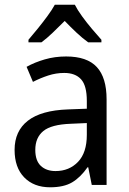

<svg xmlns="http://www.w3.org/2000/svg" viewBox="-20 -786 548 816"><path d="M261 -546Q350 -546 391.5 -501Q433 -456 433 -364V0H370L355 -75H352Q322 -32 286.5 -11Q251 10 193 10Q124 10 83 -32Q42 -74 42 -149Q42 -229 98.5 -273Q155 -317 269 -321L349 -324V-357Q349 -422 324.5 -449Q300 -476 253 -476Q218 -476 184.5 -465Q151 -454 120 -438L93 -502Q127 -521 170 -533.5Q213 -546 261 -546ZM281 -260Q198 -257 164 -229Q130 -201 130 -149Q130 -103 153.5 -81Q177 -59 216 -59Q274 -59 311.5 -98Q349 -137 349 -213V-263ZM298 -766Q309 -744 329 -716.5Q349 -689 371 -663Q393 -637 411 -617V-606H355Q331 -623 305.5 -647Q280 -671 255 -697Q229 -671 204 -647Q179 -623 156 -606H101V-617Q119 -638 140.5 -664.5Q162 -691 181.5 -717.5Q201 -744 213 -766Z"/></svg>

Font: Noto Sans Ethiopic SemCond
Style: Regular
Weight: 400
Width: 4
Designer: Monotype Design Team
Foundry: Monotype Imaging Inc.
Version: Version 2.102; ttfautohint (v1.8.4.7-5d5b)